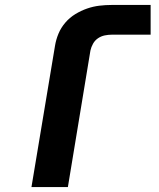

<svg xmlns="http://www.w3.org/2000/svg" viewBox="-20 -755 640 775"><path d="M107 0 202 -570Q206 -595 216 -619Q226 -643 243.5 -663.5Q261 -684 284 -698Q307 -712 331.5 -720.5Q356 -729 381 -732Q406 -735 431 -735H588V-615H431Q417 -615 402.5 -612Q388 -609 375.5 -600.5Q363 -592 355.5 -578.5Q348 -565 345 -551L254 0Z"/></svg>

Font: Iosevka SS04 Hv Ex Obl
Style: Regular
Weight: 900
Width: 7
Italic angle: -9°
Monospace: yes
Designer: Belleve Invis
Foundry: Belleve Invis
Version: Version 19.0.0; ttfautohint (v1.8.4)